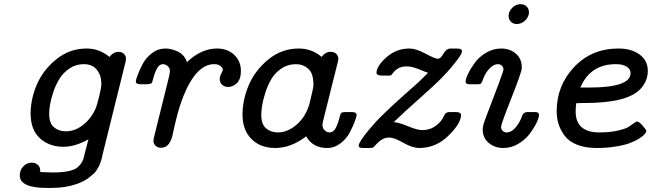

<svg xmlns="http://www.w3.org/2000/svg" viewBox="-20 -714 3171 934"><path d="M76.2 139.2Q76.2 113.3 93.5 95.2Q110.8 77.1 134.8 77.1Q151.9 77.1 164.1 87.9Q175.8 97.2 175.8 119.6Q175.8 121.1 175.8 123Q217.8 125 237.8 125Q284.7 125 315.9 117.9Q347.2 110.8 361.1 96.9Q375 83 380.6 71.5Q386.2 60.1 390.1 43Q391.1 39.1 391.1 37.1Q405.3 -18.1 410.2 -36.1Q346.2 0 288.1 0Q220.2 0 174.6 -41Q128.9 -82 128.9 -162.1Q128.9 -231.9 159.4 -303Q189.9 -374 254.4 -426Q318.8 -478 400.9 -478Q463.9 -478 512.2 -437Q532.2 -461.9 557.1 -461.9Q572.3 -461.9 582.5 -452.4Q592.8 -442.9 592.8 -428.2Q592.8 -418.5 589.8 -409.2L478 42L476.1 51.8Q474.1 60.5 472.7 64.7Q471.2 68.8 467.5 79.3Q463.9 89.8 460 96.9Q456.1 104 449.5 114.5Q442.9 125 433.8 132.6Q424.8 140.1 413.8 149.2Q402.8 158.2 387.9 166Q373 173.8 356 180.2Q299.8 200.2 231 200.2H208Q76.2 200.2 76.2 139.2ZM219.2 -160.2Q219.2 -114.3 242.7 -94.7Q266.1 -75.2 300.8 -75.2Q344.7 -75.2 384.8 -106.7Q424.8 -138.2 446.8 -189.9Q451.7 -203.1 462.4 -245.1Q473.1 -287.1 473.1 -307.1Q473.1 -347.2 451.2 -374.5Q429.2 -401.9 387.2 -401.9Q349.1 -401.9 318.6 -381.3Q288.1 -360.8 270 -332Q252 -303.2 240 -268.1Q228 -232.9 223.6 -206.1Q219.2 -179.2 219.2 -160.2Z M640.6 -317.9Q640.6 -324.7 649.2 -347.9Q657.7 -371.1 673.3 -401.6Q689 -432.1 718.8 -455.1Q748.5 -478 784.7 -478Q812.5 -478 844.2 -463.6Q876 -449.2 889.6 -412.1Q959.5 -478 1035.6 -478Q1087.4 -478 1119.6 -447Q1151.9 -416 1151.9 -369.1Q1151.9 -328.1 1132.3 -309.6Q1112.8 -291 1089.8 -291Q1072.8 -291 1060.8 -301.5Q1048.8 -312 1048.8 -329.1Q1048.8 -342.3 1056.4 -356.2Q1064 -370.1 1064 -375Q1064 -383.8 1052.5 -392.8Q1041 -401.9 1022 -401.9Q935.1 -401.9 872.6 -247.1Q853.5 -199.2 839.6 -144Q825.7 -88.9 820.3 -61Q814.9 -33.2 801.3 -14.2Q787.6 4.9 762.7 4.9Q747.6 4.9 737.1 -4.6Q726.6 -14.2 726.6 -28.8Q726.6 -37.6 731 -54.2L798.8 -327.1Q806.6 -356.9 806.6 -368.2Q806.6 -383.3 795.7 -392.6Q784.7 -401.9 772.9 -401.9Q755.9 -401.9 744.9 -382.8Q733.9 -363.8 727.3 -338.9Q720.7 -314 718.8 -311Q713.9 -304.2 689 -304.2H664.6Q640.6 -303.7 640.6 -317.9Z M1159.7 -157.2Q1159.7 -228 1190.2 -300Q1220.7 -372.1 1285.6 -425Q1350.6 -478 1433.6 -478Q1496.6 -478 1544.9 -437Q1562 -461.9 1588.9 -461.9Q1606 -461.9 1616 -451.9Q1626 -441.9 1626 -426.8Q1626 -421.9 1617.7 -390.1L1551.8 -126Q1548.8 -116.2 1548.8 -105Q1548.8 -89.8 1559.8 -79.8Q1570.8 -69.8 1583.5 -69.8Q1601.6 -69.8 1612.5 -90.3Q1623.5 -110.8 1629.6 -135.5Q1635.7 -160.2 1639.6 -164.1Q1645.5 -168.9 1659.7 -168.9H1691.9Q1714.8 -168.9 1714.8 -154.8Q1714.8 -147.9 1706.3 -124.5Q1697.8 -101.1 1682.1 -70.6Q1666.5 -40 1636.7 -17.1Q1606.9 5.9 1571.8 5.9Q1501 5.9 1469.7 -50.8Q1395 5.9 1319.3 5.9Q1318.8 5.9 1317.9 5.9Q1247.1 5.9 1203.4 -37.6Q1159.7 -81.1 1159.7 -157.2ZM1251 -155.8Q1251 -108.9 1274.4 -89.4Q1297.9 -69.8 1331.5 -69.8Q1380.4 -69.8 1425 -109.4Q1469.7 -148.9 1486.8 -214.8Q1504.9 -288.1 1504.9 -299.8Q1504.9 -357.9 1479.2 -379.9Q1453.6 -401.9 1419.9 -401.9Q1379.9 -401.9 1348.4 -380.4Q1316.9 -358.9 1299.3 -328.4Q1281.7 -297.9 1270.3 -261.5Q1258.8 -225.1 1254.9 -199Q1251 -172.9 1251 -155.8Z M1724.6 -5.9Q1724.6 -12.7 1737.3 -33.2Q1752.4 -56.2 1772.5 -80.1Q1792.5 -104 1809.1 -122.1Q1825.7 -140.1 1855.5 -168.5Q1885.3 -196.8 1900.9 -211.4Q1916.5 -226.1 1956.5 -261.5Q1996.6 -296.9 2012.7 -311L2062.5 -359.9Q2052.7 -362.8 2031 -371.8Q2009.3 -380.9 1992.4 -386Q1975.6 -391.1 1958.5 -391.1Q1932.6 -391.1 1916.5 -381.1Q1900.4 -371.1 1892.3 -359.6Q1884.3 -348.1 1880.4 -347.2Q1877.4 -346.2 1859.4 -346.2H1841.3Q1811.5 -346.2 1811.5 -359.9Q1811.5 -392.1 1859.6 -435.1Q1907.7 -478 1971.7 -478Q2003.9 -478 2049.8 -453.1Q2095.7 -428.2 2110.4 -428.2Q2123.5 -428.2 2137.5 -453.1Q2151.4 -478 2172.4 -478H2199.7Q2227.5 -478 2227.5 -465.8Q2227.5 -452.6 2201.9 -419.4Q2176.3 -386.2 2158 -366.2Q2139.6 -346.2 2130.4 -336.9Q2097.2 -302.7 2025.9 -239.7Q1954.6 -176.8 1895.5 -120.1Q1920.4 -118.2 1965.3 -99.6Q2010.3 -81.1 2033.7 -81.1Q2071.8 -81.1 2100.6 -102.5Q2129.4 -124 2140.6 -151.9Q2147.5 -168.9 2166.5 -168.9H2197.3Q2222.2 -168.9 2222.7 -154.8Q2222.7 -113.8 2161.6 -54Q2100.6 5.9 2019.5 5.9Q1986.3 5.9 1941.9 -19.5Q1897.5 -44.9 1873.5 -44.9Q1853.5 -44.9 1837.9 -35.4Q1822.3 -25.9 1810.8 -12.5Q1799.3 1 1797.4 2Q1791.5 5.9 1779.3 5.9H1745.6Q1744.6 5.9 1744.1 5.9Q1724.6 5.9 1724.6 -5.9Z M2245.1 -317.9Q2245.1 -330.1 2257.3 -355.5Q2269.5 -380.9 2289.8 -408.9Q2310.1 -437 2344.7 -457.5Q2379.4 -478 2417.5 -478Q2460.4 -478 2489.3 -453.1Q2518.1 -428.2 2518.1 -388.2V-381.8Q2518.1 -364.7 2467.8 -237.3Q2417.5 -109.9 2417.5 -97.2Q2417.5 -85 2425.3 -77.4Q2433.1 -69.8 2444.3 -69.8Q2468.3 -69.8 2488.8 -94.5Q2509.3 -119.1 2520.5 -151.9Q2527.3 -168.9 2545.4 -168.9H2583.5Q2602.1 -168.9 2602.1 -155.3Q2602.1 -141.6 2590.1 -116.7Q2578.1 -91.8 2557.1 -63.5Q2536.1 -35.2 2501.7 -14.6Q2467.3 5.9 2429.2 5.9Q2386.2 5.9 2357.2 -19Q2328.1 -43.9 2328.1 -84Q2328.1 -100.1 2340.3 -133.8Q2429.2 -364.7 2429.2 -375Q2429.2 -386.2 2421.6 -394Q2414.1 -401.9 2402.3 -401.9Q2382.3 -401.9 2363.3 -382.8Q2344.2 -363.8 2332.5 -335.9Q2330.6 -331.1 2327.9 -323.5Q2325.2 -315.9 2324.2 -314Q2323.2 -312 2320.3 -308.6Q2317.4 -305.2 2313.2 -304.7Q2309.1 -304.2 2302.2 -304.2H2263.2Q2245.1 -303.7 2245.1 -317.9ZM2454.1 -637.2Q2454.1 -658.2 2471.7 -676Q2489.3 -693.8 2512.2 -693.8Q2529.3 -693.8 2541.3 -682.9Q2553.2 -671.9 2553.2 -653.8Q2553.2 -632.8 2535.2 -615Q2517.1 -597.2 2494.1 -597.2Q2476.1 -597.2 2465.1 -608.6Q2454.1 -620.1 2454.1 -637.2Z M2688 -172.9Q2688 -297.9 2772.9 -387.9Q2857.9 -478 2988.3 -478Q3052.2 -478 3091.8 -448.5Q3131.3 -418.9 3131.3 -370.1Q3131.3 -319.3 3095.2 -280.8Q3031.2 -212.9 2824.2 -212.9H2815.9Q2810.1 -212.9 2799.1 -212.4Q2788.1 -211.9 2783.2 -211.9Q2780.3 -191.9 2780.3 -171.9Q2780.3 -69.8 2896 -69.8Q2946.8 -69.8 2984.4 -78.4Q3022 -86.9 3037.1 -96.4Q3052.2 -106 3063.2 -114.5Q3074.2 -123 3079.1 -123Q3087.9 -123 3106 -103Q3124 -83 3124 -76.2Q3124 -71.3 3116 -61.5Q3107.9 -51.8 3089.1 -39.8Q3070.3 -27.8 3043.7 -17.8Q3017.1 -7.8 2974.1 -1Q2931.2 5.9 2882.3 5.9Q2827.1 5.9 2787.1 -10Q2747.1 -25.9 2726.6 -54Q2706.1 -82 2697 -110.8Q2688 -139.6 2688 -172.9ZM2803.2 -288.1H2844.2Q3047.4 -288.1 3047.4 -357.9Q3047.4 -377.9 3028.3 -389.9Q3009.3 -401.9 2976.1 -401.9Q2851.1 -401.9 2803.2 -288.1Z"/></svg>

Font: CMU Concrete
Style: BoldItalic
Weight: 700
Italic angle: -14.04°
Version: Version 0.7.0